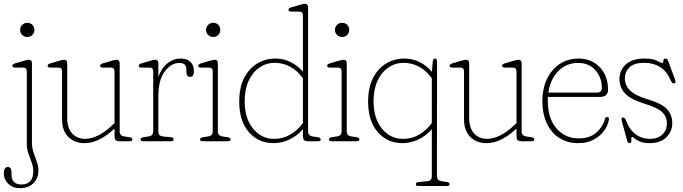

<svg xmlns="http://www.w3.org/2000/svg" viewBox="-46 -743 3594 1010"><path d="M97.5 -548.5Q81.5 -548.5 70.8 -559.2Q60 -570 60 -585.5Q60 -601.5 70.8 -612.2Q81.5 -623 97.5 -623Q113.5 -623 124.2 -612.5Q135 -602 135 -586Q135 -570 124.2 -559.2Q113.5 -548.5 97.5 -548.5ZM122 6.5Q122 34.5 130.5 59.2Q139 84 147.5 107.5Q156 131 156 154.5Q156 196 129 221.5Q102 247 60 247Q20.5 247 -2.8 223.5Q-26 200 -26 169.5Q-26 135.5 -4 135.5Q14.5 135.5 14.5 164.5V177Q14.5 200 27.2 213.8Q40 227.5 67.5 227.5Q129 226.5 129 158Q129 134.5 120.5 111.8Q112 89 103.5 65.2Q95 41.5 95 15.5V-366.5Q95 -387.5 76 -387.5H33.5Q19 -387.5 19 -397.5Q19 -405.5 33 -409.5L80.5 -423.5Q98 -428.5 105.5 -428.5Q122 -428.5 122 -410.5Z M280.5 -115V-366.5Q280.5 -387.5 261.5 -387.5H219Q204.5 -387.5 204.5 -397.5Q204.5 -405.5 218.5 -409.5L266 -423.5Q283.5 -428.5 291 -428.5Q307.5 -428.5 307.5 -410.5V-122.5Q307.5 -68.5 334 -40.5Q360.5 -12.5 402 -12.5Q433 -12.5 469.2 -29.8Q505.5 -47 547 -86.5L556.5 -95.5V-366.5Q556.5 -387.5 537.5 -387.5H495Q480.5 -387.5 480.5 -397.5Q480.5 -405.5 494.5 -409.5L542 -423.5Q559.5 -428.5 567 -428.5Q583.5 -428.5 583.5 -410.5V-52Q583.5 -28.5 609.5 -25L636 -21Q650 -19 650 -9Q650 0 636 0H584Q568.5 0 562.5 -6Q556.5 -12 556.5 -30V-66.5Q517.5 -30 477.8 -10Q438 10 398 10Q347 10 313.8 -22.5Q280.5 -55 280.5 -115Z M787 -410.5V-338.5Q804 -386 835.5 -410.5Q867 -435 903.5 -435Q938 -435 956 -417.2Q974 -399.5 974 -368Q974 -338.5 954 -338.5Q934.5 -338.5 934.5 -366.5V-378Q934.5 -412 897 -412Q854.5 -412 820.8 -367.2Q787 -322.5 787 -236.5V-52Q787 -40.5 792.5 -33.5Q798 -26.5 813 -25L853.5 -21Q867.5 -19.5 867.5 -9Q867.5 0 853.5 0H707.5Q693.5 0 693.5 -9Q693.5 -19 707.5 -21L734 -25Q749 -27.5 754.5 -34Q760 -40.5 760 -52V-366.5Q760 -387.5 741 -387.5H698.5Q684 -387.5 684 -397.5Q684 -405.5 698 -409.5L745.5 -423.5Q763 -428.5 770.5 -428.5Q787 -428.5 787 -410.5Z M1075.5 -548.5Q1059.5 -548.5 1048.8 -559.2Q1038 -570 1038 -585.5Q1038 -601.5 1048.8 -612.2Q1059.5 -623 1075.5 -623Q1091.5 -623 1102.2 -612.5Q1113 -602 1113 -586Q1113 -570 1102.2 -559.2Q1091.5 -548.5 1075.5 -548.5ZM1100 -410.5V-52Q1100 -40.5 1105.5 -34Q1111 -27.5 1126 -25L1152.5 -21Q1166.5 -19 1166.5 -9Q1166.5 0 1152.5 0H1020.5Q1006.5 0 1006.5 -9Q1006.5 -19 1020.5 -21L1047 -25Q1062 -27.5 1067.5 -34Q1073 -40.5 1073 -52V-366.5Q1073 -387.5 1054 -387.5H1011.5Q997 -387.5 997 -397.5Q997 -405.5 1011 -409.5L1058.5 -423.5Q1076 -428.5 1083.5 -428.5Q1100 -428.5 1100 -410.5Z M1212.5 -208Q1212.5 -283.5 1238.8 -333.8Q1265 -384 1308.2 -409.5Q1351.5 -435 1403 -435Q1447 -435 1484.5 -415.8Q1522 -396.5 1547.5 -365.5V-661Q1547.5 -682 1528.5 -682H1486Q1471.5 -682 1471.5 -692Q1471.5 -700 1485.5 -704L1533 -718Q1550.5 -723 1558 -723Q1574.5 -723 1574.5 -705V-52Q1574.5 -28.5 1600.5 -25L1627 -21Q1641 -19 1641 -9Q1641 0 1627 0H1575Q1559.5 0 1553.5 -6Q1547.5 -12 1547.5 -30V-63.5Q1517 -28 1476.5 -9Q1436 10 1393 10Q1313.5 10 1263 -48.2Q1212.5 -106.5 1212.5 -208ZM1241 -209.5Q1241 -149.5 1261.2 -105.2Q1281.5 -61 1316.5 -36.8Q1351.5 -12.5 1395.5 -12.5Q1442.5 -12.5 1480.5 -34.8Q1518.5 -57 1547.5 -95.5V-331Q1519.5 -371 1481 -391.8Q1442.5 -412.5 1399 -412.5Q1355.5 -412.5 1319.5 -388.2Q1283.5 -364 1262.2 -318.5Q1241 -273 1241 -209.5Z M1753.5 -548.5Q1737.5 -548.5 1726.8 -559.2Q1716 -570 1716 -585.5Q1716 -601.5 1726.8 -612.2Q1737.5 -623 1753.5 -623Q1769.5 -623 1780.2 -612.5Q1791 -602 1791 -586Q1791 -570 1780.2 -559.2Q1769.5 -548.5 1753.5 -548.5ZM1778 -410.5V-52Q1778 -40.5 1783.5 -34Q1789 -27.5 1804 -25L1830.5 -21Q1844.5 -19 1844.5 -9Q1844.5 0 1830.5 0H1698.5Q1684.5 0 1684.5 -9Q1684.5 -19 1698.5 -21L1725 -25Q1740 -27.5 1745.5 -34Q1751 -40.5 1751 -52V-366.5Q1751 -387.5 1732 -387.5H1689.5Q1675 -387.5 1675 -397.5Q1675 -405.5 1689 -409.5L1736.5 -423.5Q1754 -428.5 1761.5 -428.5Q1778 -428.5 1778 -410.5Z M2155.5 235.5Q2141.5 235.5 2141.5 226.5Q2141.5 216 2155.5 214.5L2199.5 210.5Q2215.5 209 2220.5 202Q2225.5 195 2225.5 183.5V-63.5Q2195 -28 2154.5 -9Q2114 10 2071 10Q1991.5 10 1941 -48.2Q1890.5 -106.5 1890.5 -208Q1890.5 -283.5 1916.8 -333.8Q1943 -384 1986.2 -409.5Q2029.5 -435 2081 -435Q2125 -435 2162.8 -415.8Q2200.5 -396.5 2226 -365L2230.5 -420Q2232 -435 2242.5 -435Q2253 -435 2253 -419L2252.5 183.5Q2252.5 195 2258 201.5Q2263.5 208 2278.5 210.5L2305 214.5Q2319 216.5 2319 226.5Q2319 235.5 2305 235.5ZM1919 -209.5Q1919 -149.5 1939.2 -105.2Q1959.5 -61 1994.5 -36.8Q2029.5 -12.5 2073.5 -12.5Q2120.5 -12.5 2158.5 -34.8Q2196.5 -57 2225.5 -95.5V-331Q2197.5 -371 2159 -391.8Q2120.5 -412.5 2077 -412.5Q2033.5 -412.5 1997.5 -388.2Q1961.5 -364 1940.2 -318.5Q1919 -273 1919 -209.5Z M2395 -115V-366.5Q2395 -387.5 2376 -387.5H2333.5Q2319 -387.5 2319 -397.5Q2319 -405.5 2333 -409.5L2380.5 -423.5Q2398 -428.5 2405.5 -428.5Q2422 -428.5 2422 -410.5V-122.5Q2422 -68.5 2448.5 -40.5Q2475 -12.5 2516.5 -12.5Q2547.5 -12.5 2583.8 -29.8Q2620 -47 2661.5 -86.5L2671 -95.5V-366.5Q2671 -387.5 2652 -387.5H2609.5Q2595 -387.5 2595 -397.5Q2595 -405.5 2609 -409.5L2656.5 -423.5Q2674 -428.5 2681.5 -428.5Q2698 -428.5 2698 -410.5V-52Q2698 -28.5 2724 -25L2750.5 -21Q2764.5 -19 2764.5 -9Q2764.5 0 2750.5 0H2698.5Q2683 0 2677 -6Q2671 -12 2671 -30V-66.5Q2632 -30 2592.2 -10Q2552.5 10 2512.5 10Q2461.5 10 2428.2 -22.5Q2395 -55 2395 -115Z M3152.5 -272Q3152.5 -233 3109.5 -233H2836Q2835.5 -224.5 2835.5 -215.5Q2835.5 -120.5 2881.2 -67.8Q2927 -15 2998 -15Q3057.5 -15 3092 -46.5Q3126.5 -78 3135.5 -115.5Q3138.5 -127.5 3147.5 -127.5Q3159.5 -127.5 3157 -113Q3151.5 -81.5 3130.5 -53.5Q3109.5 -25.5 3075.5 -7.8Q3041.5 10 2996 10Q2937.5 10 2895 -18Q2852.5 -46 2829.8 -95.8Q2807 -145.5 2807 -210Q2807 -274.5 2830.5 -325.5Q2854 -376.5 2897.2 -405.8Q2940.5 -435 2998.5 -435Q3042 -435 3076.8 -415Q3111.5 -395 3132 -358.2Q3152.5 -321.5 3152.5 -272ZM2995 -412Q2933 -412 2890.8 -368.8Q2848.5 -325.5 2838.5 -256H3093.5Q3120 -256 3120 -280.5Q3120 -335 3086.2 -373.5Q3052.5 -412 2995 -412Z M3374 -12.5Q3414 -12.5 3438 -35Q3462 -57.5 3462 -93.5Q3462 -129 3437.8 -152.8Q3413.5 -176.5 3346 -197Q3272 -219.5 3242.2 -251.2Q3212.5 -283 3212.5 -328Q3212.5 -372.5 3246 -403.8Q3279.5 -435 3344.5 -435Q3388 -435 3409.2 -423.5Q3430.5 -412 3439.5 -412Q3443 -412 3443 -417.8Q3443 -423.5 3444.8 -429.2Q3446.5 -435 3454 -435Q3459 -435 3462.8 -432Q3466.5 -429 3470 -419L3504 -327.5Q3511 -309.5 3503.5 -305.5Q3491 -299.5 3482.5 -319.5Q3461 -369.5 3425.8 -391Q3390.5 -412.5 3343.5 -412.5Q3289 -412.5 3265 -388.8Q3241 -365 3241 -331Q3241 -295.5 3267.2 -268.2Q3293.5 -241 3361.5 -220.5Q3437 -198 3463.8 -167.8Q3490.5 -137.5 3490.5 -96Q3490.5 -52.5 3459.8 -21.2Q3429 10 3371.5 10Q3340.5 10 3321.2 1.8Q3302 -6.5 3292.5 -14.5Q3283 -22.5 3280 -22.5Q3274.5 -22.5 3275 -14.5Q3275.5 -6.5 3275.2 1.8Q3275 10 3266.5 10Q3256.5 10 3253.5 -1.5L3228.5 -93Q3224 -109 3223.5 -115.5Q3223 -122 3228 -124Q3239.5 -129.5 3247.5 -108.5Q3265 -60.5 3298 -36.5Q3331 -12.5 3374 -12.5Z"/></svg>

Font: Fraunces 144pt S100 Thin
Style: Regular
Weight: 100
Version: Version 1.000; ttfautohint (v1.8.3)